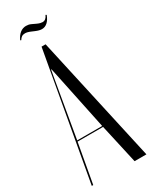

<svg xmlns="http://www.w3.org/2000/svg" viewBox="-212 -871 732 921"><g transform="rotate(-30 154.0 -411.0)"><path d="M2.5 0H10.5L49.6 -218H190.8L239.5 0H305.1L150.2 -699H127.8ZM112.6 -581.1H114.6L123.1 -541.8L189.4 -224H51L105.5 -541.8ZM59.1 -774.5 54.1 -776.5Q64.5 -799.2 79.4 -810.9Q94.4 -822.5 112.4 -822.5Q119.1 -822.5 125.8 -821.3Q132.5 -820.1 140.1 -816.5L163.5 -805.5Q173.1 -801.2 179.6 -799.8Q186.1 -798.2 190.9 -798.2Q201 -798.2 208.1 -803.9Q215.1 -809.6 220.5 -821.6L225.5 -818.6Q216.4 -794.9 203 -782.8Q189.6 -770.6 172.2 -770.6Q164.9 -770.6 156.2 -772.8Q147.6 -775 137.8 -779.2L124.5 -784.9Q112.9 -790 105 -792.1Q97.1 -794.1 90.8 -794.1Q79.5 -794.1 72.2 -789.2Q64.9 -784.4 59.1 -774.5Z"/></g></svg>

Font: Moniqa Black
Style: Regular
Weight: 900
Designer: Rajesh Rajput
Foundry: Rajesh Rajput
Version: Version 1.000